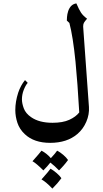

<svg xmlns="http://www.w3.org/2000/svg" viewBox="-20 -702 603 1129"><path d="M503 -73Q506 -29 487.5 14Q469 57 435 86Q374 138 275 138Q180 138 126 87Q95 58 82.5 20.5Q70 -17 70 -55Q70 -104 87 -157Q101 -199 127 -231L143 -215Q130 -200 119.5 -173Q109 -146 109 -118Q109 -94 120 -64.5Q131 -35 163 -13Q210 20 289 20Q349 20 387.5 2.5Q426 -15 446 -41Q436 -217 424 -339Q409 -488 388 -567L373 -581Q373 -586 374 -602Q375 -618 381 -637Q395 -677 429 -682Q445 -645 456.5 -627.5Q468 -610 492 -592Q478 -576 473.5 -568Q469 -560 469 -546Q469 -537 470 -531Q478 -429 503 -73ZM224 184Q255 200 279 228Q306 199 316 184Q334 193 352.5 209Q371 225 380 239Q356 272 327 300Q301 273 276 254Q259 276 235 300Q194 259 171 246Q213 199 224 184ZM277 290Q295 300 313.5 316Q332 332 341 346Q320 375 288 407Q251 368 224 353Q267 305 277 290Z"/></svg>

Font: Katibeh
Style: Regular
Weight: 400
Designer: Arabic design by Kourosh Beigpour, Latin design by Eduardo Tunni, engineering by Lasse Fister
Version: Version 1.000